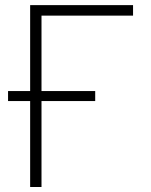

<svg xmlns="http://www.w3.org/2000/svg" viewBox="-20 -748 605 768"><path d="M512.2 -727.5V-685.5H146V0H100.6V-727.5ZM12.2 -343.8V-383.8H360.8V-343.8Z"/></svg>

Font: Inter 17pt ExtraLight
Style: Regular
Weight: 250
Version: Version 4.001;git-66647c0bb